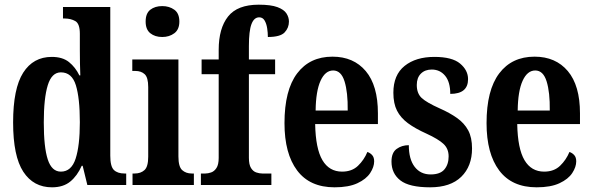

<svg xmlns="http://www.w3.org/2000/svg" viewBox="-20 -790 2530 820"><path d="M202 10Q123 10 79.5 -56.5Q36 -123 36 -267Q36 -412 79 -479.5Q122 -547 201 -547Q247 -547 274.5 -525Q302 -503 319 -468H323Q322 -491 321.5 -520Q321 -549 321 -577V-646Q321 -689 301.5 -700Q282 -711 256 -711H249V-760H451V-125Q451 -79 466.5 -64Q482 -49 512 -49H519V0H353L333 -82H329Q310 -39 280 -14.5Q250 10 202 10ZM240 -57Q285 -57 303 -112.5Q321 -168 321 -268Q321 -371 304 -426Q287 -481 240 -481Q201 -481 184 -426Q167 -371 167 -267Q167 -161 184 -109Q201 -57 240 -57Z M673 -632Q642 -632 622 -648Q602 -664 602 -698Q602 -733 622 -748.5Q642 -764 673 -764Q703 -764 724.5 -748.5Q746 -733 746 -698Q746 -664 724.5 -648Q703 -632 673 -632ZM546 0V-49H555Q581 -49 597 -63.5Q613 -78 613 -121V-418Q613 -459 598 -473Q583 -487 558 -487H545V-536H742V-122Q742 -78 758 -63.5Q774 -49 799 -49H808V0Z M838 0V-49H857Q868 -49 881.5 -53.5Q895 -58 904.5 -72.5Q914 -87 914 -116V-473H841V-536H914V-577Q914 -669 954 -719.5Q994 -770 1085 -770Q1137 -770 1165 -759.5Q1193 -749 1203.5 -732.5Q1214 -716 1214 -698Q1214 -671 1195.5 -651.5Q1177 -632 1124 -632Q1124 -650 1121 -669.5Q1118 -689 1110 -702.5Q1102 -716 1087 -716Q1065 -716 1054 -687Q1043 -658 1043 -593V-536H1155V-473H1043V-116Q1043 -87 1052 -72.5Q1061 -58 1074.5 -53.5Q1088 -49 1100 -49H1139V0Z M1409 10Q1303 10 1249 -62Q1195 -134 1195 -264Q1195 -405 1249 -476.5Q1303 -548 1400 -548Q1490 -548 1542 -486.5Q1594 -425 1594 -306V-260H1326Q1328 -155 1357 -106Q1386 -57 1441 -57Q1483 -57 1509 -82Q1535 -107 1549 -141Q1561 -137 1569.5 -127.5Q1578 -118 1578 -101Q1578 -77 1561 -51Q1544 -25 1506.5 -7.5Q1469 10 1409 10ZM1465 -318Q1466 -396 1451.5 -442.5Q1437 -489 1403 -489Q1369 -489 1349 -445Q1329 -401 1328 -318Z M1817 10Q1728 10 1690 -19.5Q1652 -49 1652 -100Q1652 -138 1674 -154Q1696 -170 1726 -170Q1726 -110 1751 -77.5Q1776 -45 1819 -45Q1860 -45 1878 -66.5Q1896 -88 1896 -122Q1896 -155 1874 -175.5Q1852 -196 1802 -219Q1753 -241 1722 -264Q1691 -287 1675.5 -317.5Q1660 -348 1660 -394Q1660 -470 1708 -508.5Q1756 -547 1835 -547Q1911 -547 1945 -518.5Q1979 -490 1979 -452Q1979 -389 1903 -389Q1903 -440 1881 -466.5Q1859 -493 1824 -493Q1795 -493 1777.5 -475.5Q1760 -458 1760 -427Q1760 -391 1781 -371.5Q1802 -352 1858 -327Q1901 -308 1932 -286Q1963 -264 1979.5 -233.5Q1996 -203 1996 -156Q1996 -80 1950 -35Q1904 10 1817 10Z M2272 10Q2166 10 2112 -62Q2058 -134 2058 -264Q2058 -405 2112 -476.5Q2166 -548 2263 -548Q2353 -548 2405 -486.5Q2457 -425 2457 -306V-260H2189Q2191 -155 2220 -106Q2249 -57 2304 -57Q2346 -57 2372 -82Q2398 -107 2412 -141Q2424 -137 2432.5 -127.5Q2441 -118 2441 -101Q2441 -77 2424 -51Q2407 -25 2369.5 -7.5Q2332 10 2272 10ZM2328 -318Q2329 -396 2314.5 -442.5Q2300 -489 2266 -489Q2232 -489 2212 -445Q2192 -401 2191 -318Z"/></svg>

Font: Noto Serif Thai ExtraCondensed
Style: Bold
Weight: 700
Width: 2
Designer: Monotype Design Team
Foundry: Monotype Imaging Inc.
Version: Version 2.002; ttfautohint (v1.8.4.7-5d5b)